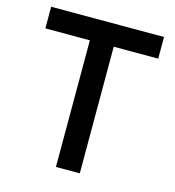

<svg xmlns="http://www.w3.org/2000/svg" viewBox="-109 -825 838 917"><g transform="rotate(15 310.0 -366.5)"><path d="M589 -733V-626H369V0H251V-626H31V-733Z"/></g></svg>

Font: Kreadon Light
Style: Bold
Weight: 600
Designer: Reiya WATANABE
Foundry: StudioGnu
Version: Version 1.003; ttfautohint (v1.8.4.7-5d5b);gftools[0.9.32]